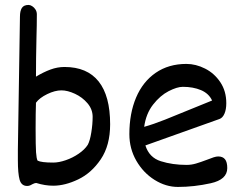

<svg xmlns="http://www.w3.org/2000/svg" viewBox="-20 -736 968 766"><path d="M125 -5.9Q119.1 -5.9 114.3 -3.4Q109.4 -1 107.9 -0.5Q98.1 5.9 88.4 5.9Q65.4 5.9 58.3 -18.8Q51.3 -43.5 51.3 -96.7V-138.7L59.6 -669.9Q59.6 -691.9 67.1 -704.1Q74.7 -716.3 94.2 -716.3Q100.6 -716.3 108.4 -711.4Q116.2 -706.5 121.6 -698Q127 -689.5 127 -678.7Q127 -635.3 125.5 -585.9Q123.5 -502 123.5 -430.2Q153.3 -448.2 181.2 -458.5Q209 -468.8 237.3 -468.8Q327.6 -468.8 373.5 -411.1Q419.4 -353.5 419.4 -240.2Q419.4 -155.8 382.1 -100.6Q344.7 -45.4 292 -20.3Q239.3 4.9 192.4 4.9Q159.7 4.9 125 -5.9ZM129.9 -95.2Q144.5 -87.4 192.4 -87.4Q214.8 -87.4 242.4 -96.9Q270 -106.4 293.9 -122.8Q317.9 -139.2 330.1 -158.2Q338.9 -174.3 344.2 -207.3Q349.6 -240.2 349.6 -270Q349.6 -299.8 329.1 -324Q308.6 -348.1 279.1 -361.8Q249.5 -375.5 225.1 -375.5Q199.2 -375.5 168.5 -360.6Q137.7 -345.7 123.5 -326.2Q122.1 -285.6 122.1 -223.6Q122.1 -153.3 123.8 -128.4Q125.5 -103.5 129.9 -95.2Z M886.7 -65.4Q886.7 -19.5 820.6 -4.9Q754.4 9.8 689.9 9.8Q641.6 9.8 596.7 -18.3Q551.8 -46.4 523.9 -94.7Q496.1 -143.1 496.1 -200.7Q496.1 -283.2 522.9 -346.7Q549.8 -410.2 601.3 -445.6Q652.8 -481 723.6 -481Q761.2 -481 798.1 -462.4Q835 -443.8 858.9 -408.2Q882.8 -372.6 882.8 -324.2Q882.8 -299.3 875.5 -282.5Q868.2 -265.6 855.5 -261.2L560.1 -155.8Q575.2 -107.4 621.6 -92.8Q668 -78.1 724.6 -78.1Q743.2 -78.1 761.7 -83.5Q780.3 -88.9 805.7 -98.6Q821.8 -105 832.3 -108.4Q842.8 -111.8 850.6 -111.8Q868.7 -111.8 877.7 -100.6Q886.7 -89.4 886.7 -65.4ZM758.8 -307.6Q808.1 -328.1 826.2 -335Q813 -363.3 781.7 -376.5Q750.5 -389.6 709.5 -389.6Q686.5 -389.6 652.8 -372.3Q619.1 -355 590.8 -318.8Q562.5 -282.7 555.2 -230Q591.8 -240.2 638.7 -258.8Q685.5 -277.3 758.8 -307.6Z"/></svg>

Font: Dekko
Style: Regular
Weight: 400
Designer: Multiple
Foundry: Sorkin Type
Version: Version 2.001